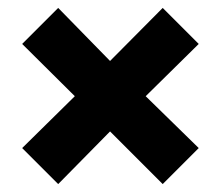

<svg xmlns="http://www.w3.org/2000/svg" viewBox="-20 -585 559 485"><path d="M391 -565 482 -474 348 -342 482 -211 391 -120 258 -253 127 -120 36 -211 169 -342 36 -474 127 -565 258 -431Z"/></svg>

Font: Noto Sans Kannada Condensed Black
Style: Regular
Weight: 900
Width: 3
Designer: Jelle Bosma - Monotype Design Team
Foundry: Monotype Imaging Inc.
Version: Version 2.005; ttfautohint (v1.8.4.7-5d5b)